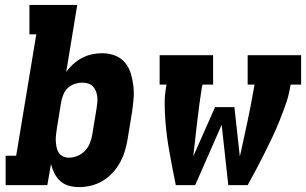

<svg xmlns="http://www.w3.org/2000/svg" viewBox="-20 -755 1248 783"><path d="M303 8Q281 8 261 2.5Q241 -3 226 -16.5Q211 -30 202 -48Q193 -66 188 -86L173 0H3V-120H46L128 -615H100V-735H295L250 -461Q262 -479 279 -494Q296 -509 315 -519Q334 -529 355 -533.5Q376 -538 397 -538Q424 -538 449 -528.5Q474 -519 490 -499.5Q506 -480 513.5 -455Q521 -430 524 -403.5Q527 -377 524.5 -349.5Q522 -322 518 -295L500 -185Q496 -161 488.5 -137Q481 -113 468.5 -90.5Q456 -68 438 -49Q420 -30 398 -17Q376 -4 351.5 2Q327 8 303 8ZM261 -112Q278 -112 295.5 -119Q313 -126 326 -139.5Q339 -153 346 -170Q353 -187 356 -204L374 -314Q376 -326 377 -338.5Q378 -351 376.5 -362.5Q375 -374 370.5 -384.5Q366 -395 358.5 -403Q351 -411 339.5 -414.5Q328 -418 316 -418Q301 -418 285.5 -413Q270 -408 258 -397.5Q246 -387 239.5 -372Q233 -357 230 -342L212 -232Q210 -219 208.5 -206Q207 -193 207.5 -180.5Q208 -168 210.5 -155.5Q213 -143 219 -133Q225 -123 236.5 -117.5Q248 -112 261 -112Z M697 0Q690 -32 684 -64.5Q678 -97 672 -129.5Q666 -162 661.5 -195Q657 -228 654.5 -261.5Q652 -295 651.5 -329Q651 -363 657 -398L659 -410H631V-530H849V-410H806L803 -398Q792 -327 784 -257Q776 -187 768 -117L857 -318H936L958 -117L961 -129Q976 -196 990 -263Q1004 -330 1016 -398L1018 -410H990V-530H1208V-410H1165L1163 -398Q1157 -363 1145 -329Q1133 -295 1119.5 -261.5Q1106 -228 1090.5 -195Q1075 -162 1058.5 -129.5Q1042 -97 1025 -64.5Q1008 -32 990 0H911L884 -246L776 0Z"/></svg>

Font: Iosevka Curly Slab HvExObl
Style: Regular
Weight: 900
Width: 7
Italic angle: -9°
Monospace: yes
Designer: Belleve Invis
Foundry: Belleve Invis
Version: Version 11.1.0; ttfautohint (v1.8.3)